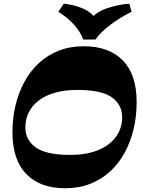

<svg xmlns="http://www.w3.org/2000/svg" viewBox="-20 -991 762 1025"><path d="M327.7 14Q194.5 14 120.5 -61.8Q46.5 -137.5 46.5 -284.8Q46.5 -359.2 62.6 -427.6Q78.8 -496 110.1 -553.7Q141.5 -611.5 187.7 -654.4Q234 -697.2 294.1 -720.6Q354.2 -744 428 -744Q562 -744 635.7 -668.4Q709.5 -592.7 709.5 -446Q709.5 -371 693.4 -302.5Q677.2 -234 645.9 -176.4Q614.5 -118.8 568.6 -76.3Q522.8 -33.8 462.1 -9.9Q401.5 14 327.7 14ZM355 -164Q423 -164 474.5 -179.2Q526 -194.5 561.3 -222Q596.5 -249.5 614.4 -285.9Q632.3 -322.3 632.3 -364.5Q632 -433 576.3 -472Q520.5 -511 392.5 -511Q325.8 -511 274 -496.3Q222.2 -481.5 186.9 -454.5Q151.5 -427.5 133.5 -391.1Q115.5 -354.8 115.5 -311.2Q115.5 -242.7 171.6 -203.4Q227.7 -164 355 -164ZM670.2 -971.5 682.5 -928Q622.7 -898.5 570.5 -859.6Q518.2 -820.8 489.5 -779.8H424.5Q410.5 -819.3 375.4 -858.8Q340.3 -898.3 291.3 -928L320.8 -971.5Q358 -967.5 393 -956.5Q428 -945.5 453.6 -928.7Q479.2 -912 488 -888.7L462.7 -889Q495.2 -928 553.2 -947.5Q611.2 -967 670.2 -971.5Z"/></svg>

Font: Savate ExtraLight
Style: Italic
Weight: 200
Italic angle: -11°
Designer: Max Esnée
Foundry: Plomb Type
Version: Version 2.000